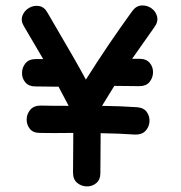

<svg xmlns="http://www.w3.org/2000/svg" viewBox="-20 -681 662 702"><path d="M347 -48Q348 -172 348 -194Q418 -193 473 -189Q498 -188 511.5 -202Q525 -216 526.5 -235.5Q528 -255 517 -271Q506 -287 481 -289Q425 -293 353 -294L398 -367L490 -366Q514 -366 526.5 -381Q539 -396 539.5 -416Q540 -436 527.5 -451Q515 -466 490 -466H463L544 -581Q559 -601 554.5 -620Q550 -639 534 -650.5Q518 -662 498 -661Q478 -660 464 -641Q376 -520 294 -390Q265 -445 154 -634Q142 -656 122.5 -659Q103 -662 86 -652Q69 -642 62 -623.5Q55 -605 68 -584L138 -465H111Q86 -465 73.5 -450Q61 -435 60.5 -415Q60 -395 72.5 -380Q85 -365 109 -365L189 -364H194L231 -294Q167 -294 128 -295Q104 -295 91 -280Q78 -265 77.5 -245Q77 -225 89 -210Q101 -195 126 -195Q167 -194 248 -195Q248 -172 247 -50Q247 -25 262 -12.5Q277 0 297 0.5Q317 1 332 -11.5Q347 -24 347 -48Z"/></svg>

Font: Balsamiq Sans
Style: Regular
Weight: 400
Designer: Michael Angeles
Foundry: Balsamiq SRL
Version: Version 1.020; ttfautohint (v1.8.4.7-5d5b);gftools[0.9.26]